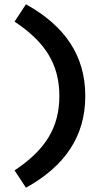

<svg xmlns="http://www.w3.org/2000/svg" viewBox="-20 -735 480 896"><path d="M48 60 101 141C282 41 378 -98 378 -287C378 -476 282 -615 101 -715L48 -634C190 -540 257 -436 257 -287C257 -138 190 -34 48 60Z"/></svg>

Font: Mission Medium
Style: Regular
Weight: 500
Version: Version 1.000;FEAKit 1.0